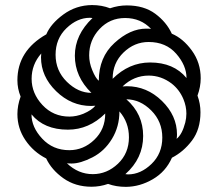

<svg xmlns="http://www.w3.org/2000/svg" viewBox="-20 -727 862 759"><path d="M478 11.7Q439 11.7 407.2 0Q375 11.2 341.8 11.2Q277.8 11.2 230.7 -22.2Q183.6 -55.7 162.6 -100.6Q111.8 -126.5 80.3 -173.1Q48.8 -219.7 48.8 -275.9Q48.8 -310.1 61.5 -345.2Q48.8 -376.5 48.8 -409.7Q48.8 -526.4 163.1 -591.3Q180.7 -633.3 230.7 -669.9Q280.8 -706.5 343.8 -707Q382.3 -707 415 -694.3Q447.8 -705.6 481.4 -705.6Q549.3 -705.6 593.8 -672.6Q638.2 -639.6 659.2 -593.8Q703.6 -575.2 738.5 -527.1Q773.4 -479 773.4 -417.5Q773.4 -383.8 760.7 -349.1Q772.5 -316.9 772.5 -283.2Q772.5 -215.8 739 -171.4Q705.6 -127 659.7 -103.5Q635.3 -48.3 584.2 -18.6Q533.2 11.2 478 11.7ZM341.3 -359.9Q275.9 -423.8 275.9 -506.8Q275.9 -589.4 345.7 -655.8Q340.8 -656.7 335.4 -656.7Q285.6 -656.7 242.7 -615.5Q199.7 -574.2 199.7 -510.7Q199.7 -447.3 244.4 -403.6Q289.1 -359.9 341.3 -359.9ZM370.6 -407.7Q370.6 -500.5 432.4 -557.1Q494.1 -613.8 558.1 -613.8Q570.3 -613.8 577.1 -612.8Q536.6 -655.8 474.6 -655.8Q414.1 -655.8 373.3 -612.1Q332.5 -568.4 332.5 -508.3Q332.5 -479 344.7 -449.7Q357.9 -417.5 370.6 -407.7ZM254.4 -266.1Q281.7 -266.1 309.6 -277.3Q342.8 -291.5 356.9 -309.1Q349.1 -308.1 340.3 -308.1Q261.7 -308.1 201.9 -366.5Q142.1 -424.8 142.1 -500.5Q142.1 -508.3 143.1 -515.6Q105 -472.2 105 -415.5Q105 -357.9 147.7 -312Q190.4 -266.1 254.4 -266.1ZM425.3 -415.5Q490.2 -480 573.2 -480Q667 -480 717.3 -418.5Q717.3 -467.8 676.8 -514.4Q636.2 -561 567.4 -561Q511.2 -561 468.3 -519.5Q425.3 -478 425.3 -415.5ZM253.9 -133.3Q310.1 -133.3 353 -174.6Q396 -215.8 396 -278.3Q331.5 -214.4 248.5 -214.4Q154.3 -214.4 104.5 -274.9Q104.5 -224.1 147 -178.7Q189.5 -133.3 253.9 -133.3ZM678.2 -178.2Q700.2 -195.8 712.4 -242.7Q716.8 -260.3 716.8 -277.8Q716.8 -306.6 705.1 -335Q689.5 -372.6 658.2 -397Q616.7 -428.2 567.9 -428.2Q509.3 -428.2 464.4 -385.3Q472.7 -386.2 481.4 -386.2Q560.5 -386.2 620.1 -328.1Q679.7 -270 679.7 -195.3Q679.7 -186.5 678.2 -178.2ZM486.3 -37.6Q536.1 -37.6 578.9 -78.9Q621.6 -120.1 621.6 -183.1Q621.6 -246.6 577.9 -290.3Q534.2 -334 479.5 -334.5Q545.9 -276.4 545.9 -189.5Q545.9 -101.1 475.6 -38.6Q480.5 -37.6 486.3 -37.6ZM346.7 -38.6Q402.8 -38.6 446.3 -79.8Q489.7 -121.1 489.7 -184.1Q489.7 -243.7 452.1 -286.6Q452.1 -226.6 422.6 -178Q393.1 -129.4 345.5 -105Q297.9 -80.6 263.2 -80.6Q251 -80.6 244.6 -81.5Q289.6 -38.6 346.7 -38.6Z"/></svg>

Font: Almanac
Style: Regular
Weight: 400
Designer: Eden's Almanac
Version: Version 3.501;March 28, 2021;FontCreator 13.0.0.2683 64-bit